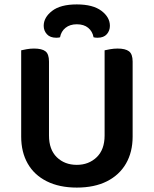

<svg xmlns="http://www.w3.org/2000/svg" viewBox="-20 -835 696 870"><path d="M328 -725Q297 -725 277 -709Q257 -693 252 -666Q248 -665 244 -664.5Q240 -664 235 -664Q207 -664 192.5 -680Q178 -696 178 -718Q178 -756 216 -785.5Q254 -815 328 -815Q401 -815 439.5 -786Q478 -757 478 -718Q478 -696 464 -680Q450 -664 422 -664Q417 -664 413 -664.5Q409 -665 404 -666Q399 -693 379.5 -709Q360 -725 328 -725ZM328 15Q249 15 192 -13.5Q135 -42 105.5 -94Q76 -146 76 -216V-607Q84 -609 100.5 -612Q117 -615 134 -615Q170 -615 186 -602.5Q202 -590 202 -556V-221Q202 -157 237.5 -122.5Q273 -88 328 -88Q382 -88 418 -122.5Q454 -157 454 -221V-607Q462 -609 479 -612Q496 -615 513 -615Q548 -615 564.5 -602.5Q581 -590 581 -556V-216Q581 -146 551 -94Q521 -42 464.5 -13.5Q408 15 328 15Z"/></svg>

Font: Baloo Bhaijaan 2 SemiBold
Style: Regular
Weight: 600
Designer: Sanskriti Dholi, Noopur Datye and Ek Type
Foundry: Ek Type
Version: Version 1.700